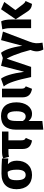

<svg xmlns="http://www.w3.org/2000/svg" viewBox="1432 -2064 873 3777"><g transform="rotate(-90 1868.5 -175.5)"><path d="M640 -573C548 -579 442 -583 340 -583C132 -583 35 -465 35 -287C35 -94 141 18 315 18C490 18 596 -103 596 -280C596 -364 570 -420 527 -457L640 -449ZM315 -107C246 -107 212 -160 212 -286C212 -428 252 -461 375 -461H376C401 -432 419 -380 419 -280C419 -162 384 -107 315 -107Z M1169 -446V-573H795C718 -573 682 -566 642 -549L673 -434C705 -444 719 -446 774 -446H826V-171C826 -53 883 -1 993 18L1043 -105C1008 -121 997 -141 997 -193V-446Z M1472 -592C1292 -592 1206 -486 1206 -297V240L1377 221V-50C1414 1 1462 18 1517 18C1658 18 1744 -117 1744 -288C1744 -487 1648 -592 1472 -592ZM1466 -107C1429 -107 1400 -123 1377 -164V-281C1377 -410 1401 -468 1473 -468C1530 -468 1568 -428 1568 -286C1568 -161 1528 -107 1466 -107Z M2013 -573H1842V-172C1842 -54 1902 -1 2010 18L2059 -105C2025 -121 2013 -141 2013 -193Z M2209 -592 2055 -538C2131 -458 2186 -262 2241 0H2441L2627 -554L2462 -591L2345 -137C2311 -380 2261 -529 2209 -592Z M2718 -592 2564 -538C2633 -451 2709 -268 2774 -13C2735 87 2738 152 2782 241L2918 224C2898 117 2904 57 2937 -30L3136 -554L2968 -591L2856 -173C2824 -402 2769 -531 2718 -592Z M3719 -528 3575 -591 3378 -303 3523 -83C3566 -12 3613 12 3680 18L3737 -109C3713 -118 3697 -129 3680 -152L3559 -309ZM3337 -589 3180 -567C3191 -529 3203 -474 3203 -413V0H3374V-373C3374 -492 3358 -548 3337 -589Z"/></g></svg>

Font: Glow Sans SC Normal ExtraBold
Style: Regular
Weight: 800
Designer: Ryoko NISHIZUKA (kana, bopomofo & ideographs); Paul D. Hunt (Latin, Greek & Cyrillic); Sandoll Communications, Soo-young
Version: Version 0.93